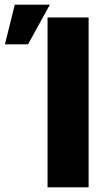

<svg xmlns="http://www.w3.org/2000/svg" viewBox="-20 -802 454 822"><path d="M359.4 -727.3V0H183.6V-727.3ZM1.1 -612.2 43.3 -782H193.5L100.1 -612.2Z"/></svg>

Font: Inter UI Extra Bold
Style: Regular
Weight: 800
Designer: Rasmus Andersson
Foundry: rsms
Version: 3.2;8d6f07862